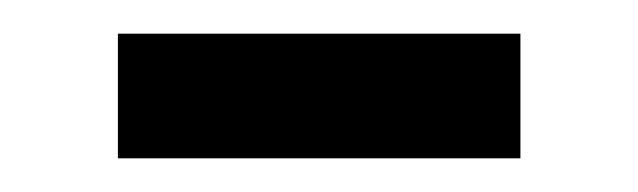

<svg xmlns="http://www.w3.org/2000/svg" viewBox="-20 -370 379 114"><path d="M50 -350H289V-276H50Z"/></svg>

Font: Fira Sans Compressed
Style: Regular
Weight: 400
Width: 1
Designer: bBox Type GmbH & Carrois Corporate GbR & Edenspiekermann AG
Foundry: bBox Type GmbH & Carrois Corporate GbR & Edenspiekermann AG
Version: Version 4.301